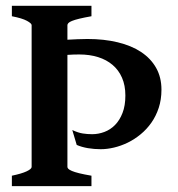

<svg xmlns="http://www.w3.org/2000/svg" viewBox="-20 -635 607 655"><path d="M20.5 0V-35.6Q53.7 -42.5 70.8 -50.5Q87.9 -58.6 87.9 -65.4V-549.3Q87.9 -555.2 71.8 -564Q55.7 -572.8 20.5 -579.6V-615.2H292V-579.6Q267.1 -575.2 251 -571.3Q234.9 -567.4 225.8 -563.7Q216.8 -560.1 213.4 -556.4Q210 -552.7 210 -549.3V-499.5Q227.1 -500.5 244.1 -501.2Q261.2 -502 278.3 -502Q335 -502 381.6 -490.7Q428.2 -479.5 461.4 -457.5Q494.6 -435.5 512.7 -403.3Q530.8 -371.1 530.8 -329.1Q530.8 -295.4 521.5 -267.1Q512.2 -238.8 496.3 -216.3Q480.5 -193.8 459.7 -176.8Q439 -159.7 415.8 -148.4Q392.6 -137.2 368.9 -131.6Q345.2 -126 323.7 -126Q301.3 -126 279.8 -129.6Q258.3 -133.3 241.7 -140.6L226.6 -191.4Q246.6 -182.1 262 -179.7Q277.3 -177.2 294.4 -177.2Q315.4 -177.2 335.9 -184.8Q356.4 -192.4 372.3 -208.5Q388.2 -224.6 397.9 -249.5Q407.7 -274.4 407.7 -309.1Q407.7 -343.8 396.2 -369.9Q384.8 -396 364 -413.6Q343.3 -431.2 314.5 -440.2Q285.6 -449.2 250.5 -449.2Q231 -449.2 210 -447.8V-65.4Q210 -62.5 213.1 -59.1Q216.3 -55.7 225.3 -51.8Q234.4 -47.9 250.5 -43.9Q266.6 -40 292 -35.6V0Z"/></svg>

Font: Gentium Basic
Style: Bold
Weight: 700
Designer: J. Victor Gaultney and Annie Olsen
Foundry: SIL International
Version: Version 1.100